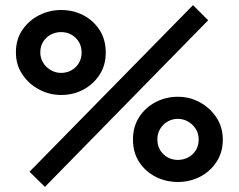

<svg xmlns="http://www.w3.org/2000/svg" viewBox="-20 -687 930 748"><path d="M155 41 95 -18 732 -667 791 -608ZM218 -317Q173 -317 133 -338Q93 -359 67.5 -396.5Q42 -434 42 -483Q42 -534 67.5 -571Q93 -608 133 -628Q173 -648 218 -648Q266 -648 305 -627.5Q344 -607 368 -570Q392 -533 392 -482Q392 -433 368 -396Q344 -359 305 -338Q266 -317 218 -317ZM218 -403Q240 -403 258 -413Q276 -423 287 -441Q298 -459 298 -482Q298 -506 287 -524Q276 -542 258 -552Q240 -562 218 -562Q197 -562 178.5 -552.5Q160 -543 148.5 -525Q137 -507 137 -483Q137 -460 148.5 -442Q160 -424 178.5 -413.5Q197 -403 218 -403ZM673 22Q626 22 586 1.5Q546 -19 522 -56Q498 -93 498 -144Q498 -193 522 -230.5Q546 -268 586 -289Q626 -310 673 -310Q719 -310 758.5 -288.5Q798 -267 823 -229.5Q848 -192 848 -143Q848 -93 823 -55.5Q798 -18 758.5 2Q719 22 673 22ZM673 -64Q694 -64 712.5 -73.5Q731 -83 742.5 -101Q754 -119 754 -143Q754 -167 742.5 -185Q731 -203 712.5 -213.5Q694 -224 673 -224Q651 -224 633 -213.5Q615 -203 604 -185Q593 -167 593 -144Q593 -120 604 -102Q615 -84 633 -74Q651 -64 673 -64Z"/></svg>

Font: BioRhyme ExtraBold SemiBold
Style: Regular
Weight: 600
Version: Version 1.600;gftools[0.9.33]